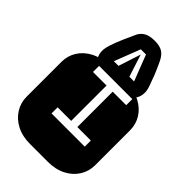

<svg xmlns="http://www.w3.org/2000/svg" viewBox="-287 -1060 1153 1153"><g transform="rotate(45 289.0 -484.0)"><path d="M213.9 0Q147.9 0 99.6 -25.1Q51.3 -50.3 24.7 -92.8Q-2 -135.3 -2 -186V-482.9Q-2 -534.2 24.7 -576.4Q51.3 -618.7 99.6 -643.8Q147.9 -668.9 213.9 -668.9H364.3Q430.2 -668.9 478.8 -643.8Q527.3 -618.7 553.7 -576.4Q580.1 -534.2 580.1 -482.9V-186Q580.1 -135.3 553.7 -92.8Q527.3 -50.3 478.8 -25.1Q430.2 0 364.3 0ZM174.8 -221.2H457V-272.9H342.3V-573.2H457V-625H174.8V-573.2H290V-272.9H174.8ZM153.3 -631.3Q138.2 -644 130.9 -662.8Q123.5 -681.6 123.5 -702.1Q123.5 -726.1 135.7 -762.2Q147.9 -798.3 166 -839.6Q184.1 -880.9 201.7 -918.5Q215.8 -943.4 240.2 -955.8Q264.6 -968.3 305.7 -968.3Q346.7 -968.3 370.8 -953.9Q395 -939.5 412.6 -903.3Q432.6 -861.8 447.8 -824.2Q460.4 -791.5 471.9 -759Q483.4 -726.6 483.4 -707.5Q483.4 -657.7 449.7 -631.3ZM217.8 -707.5H257.3L303.7 -850.1L349.6 -707.5H389.6L325.7 -872.6H281.7Z"/></g></svg>

Font: Monofett
Style: Regular
Weight: 400
Designer: Vernon Adams
Foundry: Vernon Adams
Version: Version 1.100; ttfautohint (v1.8.4.7-5d5b);gftools[0.9.28]